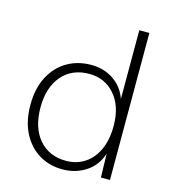

<svg xmlns="http://www.w3.org/2000/svg" viewBox="-110 -820 827 921"><g transform="rotate(15 303.5 -360.0)"><path d="M284 10Q219 10 167.5 -21Q116 -52 86 -110.5Q56 -169 56 -250Q56 -332 87 -390.5Q118 -449 170.5 -479.5Q223 -510 289 -510Q352 -510 400 -478Q448 -446 468 -389V-730H518V0H473L470 -118Q451 -57 400 -23.5Q349 10 284 10ZM290 -34Q342 -34 382.5 -60.5Q423 -87 445.5 -136.5Q468 -186 468 -254Q468 -352 418.5 -409Q369 -466 292 -466Q206 -466 156 -408Q106 -350 106 -250Q106 -150 155.5 -92Q205 -34 290 -34Z"/></g></svg>

Font: Work Sans Light
Style: Regular
Weight: 300
Designer: Wei Huang
Foundry: Wei Huang
Version: Version 2.012; ttfautohint (v1.8.3)